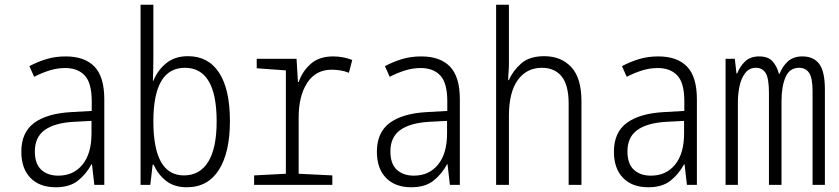

<svg xmlns="http://www.w3.org/2000/svg" viewBox="-20 -780 3540 810"><path d="M215 10Q147 10 108.5 -29.5Q70 -69 70 -140Q70 -221 123.5 -261Q177 -301 279 -307L367 -312V-353Q367 -430 337.5 -461.5Q308 -493 255 -493Q222 -493 189.5 -483Q157 -473 124 -456L104 -501Q140 -520 177 -531Q214 -542 257 -542Q337 -542 378.5 -499Q420 -456 420 -361V0H378L368 -87H366Q344 -46 309 -18Q274 10 215 10ZM226 -39Q290 -39 328 -85.5Q366 -132 366 -217V-270L289 -266Q209 -261 168 -231Q127 -201 127 -141Q127 -89 154 -64Q181 -39 226 -39Z M768 10Q716 10 682 -16Q648 -42 628 -85H624L614 0H573V-760H627V-540Q627 -516 626.5 -489Q626 -462 625 -439H627Q645 -484 681.5 -513.5Q718 -543 773 -543Q859 -543 904.5 -473Q950 -403 950 -269Q950 -137 903.5 -63.5Q857 10 768 10ZM756 -40Q823 -40 858.5 -97.5Q894 -155 894 -268Q894 -494 760 -494Q627 -494 627 -268Q627 -40 756 -40Z M1052 0V-40L1186 -47V-483L1063 -492V-532H1231L1237 -434H1240Q1256 -480 1291.5 -511Q1327 -542 1385 -542Q1428 -542 1466 -527L1452 -473Q1435 -480 1415.5 -483Q1396 -486 1380 -486Q1312 -486 1276 -430.5Q1240 -375 1240 -285V-47L1382 -40V0Z M1715 10Q1647 10 1608.5 -29.5Q1570 -69 1570 -140Q1570 -221 1623.5 -261Q1677 -301 1779 -307L1867 -312V-353Q1867 -430 1837.5 -461.5Q1808 -493 1755 -493Q1722 -493 1689.5 -483Q1657 -473 1624 -456L1604 -501Q1640 -520 1677 -531Q1714 -542 1757 -542Q1837 -542 1878.5 -499Q1920 -456 1920 -361V0H1878L1868 -87H1866Q1844 -46 1809 -18Q1774 10 1715 10ZM1726 -39Q1790 -39 1828 -85.5Q1866 -132 1866 -217V-270L1789 -266Q1709 -261 1668 -231Q1627 -201 1627 -141Q1627 -89 1654 -64Q1681 -39 1726 -39Z M2073 0V-760H2127V-513Q2127 -493 2125.5 -476.5Q2124 -460 2124 -442H2127Q2144 -482 2179 -512.5Q2214 -543 2276 -543Q2347 -543 2390 -497Q2433 -451 2433 -353V0H2379V-343Q2379 -421 2349.5 -457.5Q2320 -494 2266 -494Q2202 -494 2164.5 -442.5Q2127 -391 2127 -290V0Z M2715 10Q2647 10 2608.5 -29.5Q2570 -69 2570 -140Q2570 -221 2623.5 -261Q2677 -301 2779 -307L2867 -312V-353Q2867 -430 2837.5 -461.5Q2808 -493 2755 -493Q2722 -493 2689.5 -483Q2657 -473 2624 -456L2604 -501Q2640 -520 2677 -531Q2714 -542 2757 -542Q2837 -542 2878.5 -499Q2920 -456 2920 -361V0H2878L2868 -87H2866Q2844 -46 2809 -18Q2774 10 2715 10ZM2726 -39Q2790 -39 2828 -85.5Q2866 -132 2866 -217V-270L2789 -266Q2709 -261 2668 -231Q2627 -201 2627 -141Q2627 -89 2654 -64Q2681 -39 2726 -39Z M3041 0V-532H3080L3087 -470H3090Q3101 -499 3123 -520.5Q3145 -542 3183 -542Q3221 -542 3239.5 -521Q3258 -500 3266 -469H3269Q3282 -502 3305 -522Q3328 -542 3365 -542Q3412 -542 3436 -510.5Q3460 -479 3460 -402V0H3408V-396Q3408 -451 3393.5 -472.5Q3379 -494 3351 -494Q3311 -494 3294 -454.5Q3277 -415 3277 -354V0H3224V-388Q3224 -450 3210 -472Q3196 -494 3169 -494Q3141 -494 3124 -472Q3107 -450 3100 -417Q3093 -384 3093 -349V0Z"/></svg>

Font: Noto Sans Mono ExtraCondensed Light
Style: Regular
Weight: 300
Width: 2
Designer: Monotype Design Team
Foundry: Monotype Imaging Inc.
Version: Version 2.014; ttfautohint (v1.8.4.7-5d5b)